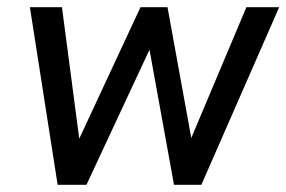

<svg xmlns="http://www.w3.org/2000/svg" viewBox="-20 -513 795 533"><path d="M140 0 63 -493H152L200 -128L370 -493H445L511 -130L664 -493H755L539 0H463L395 -375L220 0Z"/></svg>

Font: Hanken Grotesk
Style: Italic
Weight: 400
Italic angle: -8°
Designer: Alfredo Marco Pradil
Foundry: Hanken Design Co.
Version: Version 3.013